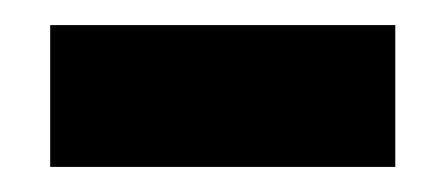

<svg xmlns="http://www.w3.org/2000/svg" viewBox="-20 -742 355 153"><path d="M20 -609V-722H295V-609Z"/></svg>

Font: Bricolage Grotesque 96pt ExtraBold SemiCondensed ExtraBold
Style: Regular
Weight: 800
Width: 4
Version: Version 1.001;gftools[0.9.33.dev8+g029e19f]